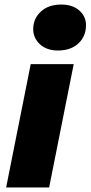

<svg xmlns="http://www.w3.org/2000/svg" viewBox="-20 -824 398 844"><path d="M7 0 115 -542H304L196 0ZM235 -602Q185 -602 155.5 -629.5Q126 -657 126 -696Q126 -742 159.5 -773Q193 -804 249 -804Q299 -804 328.5 -778Q358 -752 358 -713Q358 -664 324.5 -633Q291 -602 235 -602Z"/></svg>

Font: Montserrat ExtraBold
Style: Italic
Weight: 800
Italic angle: -11.3°
Designer: Julieta Ulanovsky
Foundry: Julieta Ulanovsky
Version: Version 9.000; ttfautohint (v1.8.4.7-5d5b)